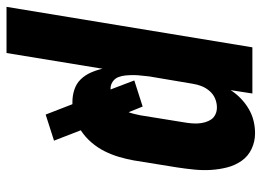

<svg xmlns="http://www.w3.org/2000/svg" viewBox="-158 -454 783 574"><g transform="rotate(90 233.0 -166.5)"><path d="M-34 205 87 -530H225L215 -465Q225 -481 239.5 -495Q254 -509 271 -519Q288 -529 306.5 -533.5Q325 -538 344 -538Q369 -538 391 -527.5Q413 -517 426.5 -497.5Q440 -478 446 -454.5Q452 -431 453.5 -406.5Q455 -382 452.5 -356.5Q450 -331 446 -305L425 -175Q421 -153 414.5 -131Q408 -109 397.5 -88Q387 -67 371 -48.5Q355 -30 335 -17L366 63L288 88L257 8Q255 8 253.5 8Q252 8 250 8Q231 8 213 2Q195 -4 182.5 -17Q170 -30 162.5 -47Q155 -64 151 -82L104 205ZM210 -106Q211 -106 211.5 -106Q212 -106 213 -106L186 -177L264 -202L281 -160Q284 -168 286 -176.5Q288 -185 290 -194L311 -324Q313 -335 314 -346Q315 -357 314.5 -367.5Q314 -378 311 -388.5Q308 -399 302.5 -407Q297 -415 287.5 -419.5Q278 -424 267 -424Q253 -424 240 -418.5Q227 -413 217.5 -402Q208 -391 203 -378Q198 -365 196 -352L174 -222Q173 -210 171.5 -198Q170 -186 170 -174.5Q170 -163 171 -151.5Q172 -140 176 -129.5Q180 -119 189.5 -112.5Q199 -106 210 -106Z"/></g></svg>

Font: Iosevka Curly Heavy Oblique
Style: Regular
Weight: 900
Italic angle: -9°
Monospace: yes
Designer: Belleve Invis
Foundry: Belleve Invis
Version: Version 11.1.0; ttfautohint (v1.8.3)